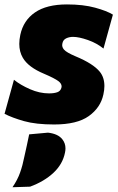

<svg xmlns="http://www.w3.org/2000/svg" viewBox="-30 -534 522 846"><path d="M208.5 14.5Q128.5 14.5 76.2 -0.2Q24 -15 -10 -32.5L31.5 -182.5Q60 -159.5 102.2 -141Q144.5 -122.5 186 -122.5Q208 -122.5 222.2 -127.5Q236.5 -132.5 240.5 -147Q241.5 -150 241.5 -153Q241.5 -165.5 228 -176Q211 -189 164 -209Q94.5 -238 70.5 -279.5Q55 -306 55 -340.5Q55 -359.5 59.5 -380.5Q73 -444 124.2 -479.2Q175.5 -514.5 265 -514.5Q337 -514.5 389 -500.2Q441 -486 467.5 -469.5L426 -320Q396.5 -344 357 -357.8Q317.5 -371.5 292 -371.5Q275 -371.5 261.5 -365Q248 -358.5 245 -343Q244 -339.5 244 -335.5Q244 -325 252 -315.5Q262.5 -303 302.5 -286Q381 -253.5 410 -217.5Q430 -192.5 430 -155Q430 -137.5 425.5 -117.5Q413 -59.5 361.2 -22.5Q309.5 14.5 208.5 14.5ZM25 291Q47 259 58.5 226.5Q70 194 77 157.5Q82.5 133 88 108Q93 83 98.5 58L181.5 50.5Q225.5 55.5 244.5 79.5Q258.5 97 258.5 120Q258.5 128.5 256.5 138Q246.5 189 205.8 227.2Q165 265.5 102.5 288.5Z"/></svg>

Font: Heraclito ExtraBold
Style: Italic
Weight: 800
Italic angle: -12°
Designer: Kostas Bartsokas (font) & Cristiano Sobral (main changes)
Foundry: Kostas Bartsokas (font) & Cristiano Sobral (main changes)
Version: Version 1.00;July 8, 2020;FontCreator 13.0.0.2655 64-bit